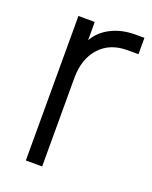

<svg xmlns="http://www.w3.org/2000/svg" viewBox="-108 -600 526 663"><g transform="rotate(20 154.5 -269.0)"><path d="M68 -531H128V-464Q148 -499 186.5 -518.5Q225 -538 274 -538H308V-478H267Q203 -478 165.5 -436.5Q128 -395 128 -325V0H68Z"/></g></svg>

Font: BLUETTI 2.0 Extralight
Style: Roman
Weight: 200
Designer: Stijn de Vries
Foundry: tokotype
Version: Version 2.005;October 31, 2023;FontCreator 14.0.0.2814 64-bi